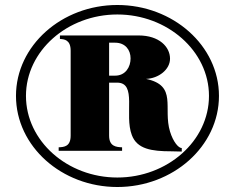

<svg xmlns="http://www.w3.org/2000/svg" viewBox="-20 -736 940 769"><path d="M450 13C673 13 857 -150 857 -352C857 -553 673 -716 450 -716C227 -716 44 -553 44 -352C44 -150 227 13 450 13ZM450 -25C250 -25 84 -171 84 -352C84 -532 250 -678 450 -678C650 -678 817 -532 817 -352C817 -171 650 -25 450 -25ZM661 -209C632 -304 692 -393 565 -420C615 -422 661 -457 661 -501C661 -548 618 -594 535 -594H220V-580C237 -579 263 -577 263 -533V-193C263 -149 237 -147 215 -146V-132H469V-146C446 -147 417 -149 417 -193V-405H449C530 -405 477 -276 508 -195C529 -139 587 -130 666 -130L708 -129V-143C695 -143 674 -167 661 -209ZM441 -433H417V-565H441C482 -565 503 -536 503 -502C503 -468 483 -433 441 -433Z"/></svg>

Font: Sprat Black
Style: Regular
Weight: 900
Designer: Ethan Nakache
Foundry: Collletttivo
Version: Version 2.000;Glyphs 3.2 (3217)